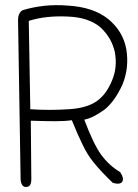

<svg xmlns="http://www.w3.org/2000/svg" viewBox="-20 -754 540 754"><path d="M69 -714Q108 -726 152.5 -731Q197 -736 247 -732Q346 -726 404 -680Q463 -632 476 -561Q488 -488 461 -422Q430 -355 391 -324Q369 -308 349.5 -298Q330 -288 311 -284Q328 -239 344 -205Q360 -171 376 -148Q392 -126 411 -108.5Q430 -91 452 -78Q467 -56 461 -42Q453 -27 423 -36Q402 -56 382 -77Q362 -98 344 -121Q325 -144 305 -184.5Q285 -225 262 -282Q237 -278 197 -278Q157 -278 101 -280L103 -51Q103 -20 84 -20Q64 -18 61 -48L51 -667Q49 -703 69 -714ZM99 -325Q176 -320 249 -325Q285 -327 312.5 -335Q340 -343 359 -356Q379 -370 394 -390.5Q409 -411 420 -438Q442 -490 431 -549Q419 -605 375 -646Q329 -686 246 -689Q204 -691 166 -687Q128 -683 93 -672Z"/></svg>

Font: Yomogi
Style: Regular
Weight: 400
Designer: satsuyako
Foundry: satsuyako
Version: Version 3.100